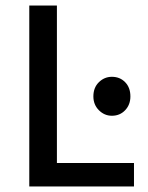

<svg xmlns="http://www.w3.org/2000/svg" viewBox="-20 -675 534 695"><path d="M86 0V-655H186V-85H465V0ZM385 -256Q358 -256 338 -276Q318 -296 318 -326Q318 -358 338 -377.5Q358 -397 385 -397Q414 -397 433 -377.5Q452 -358 452 -326Q452 -296 433 -276Q414 -256 385 -256Z"/></svg>

Font: Source Sans 3 Medium
Style: Regular
Weight: 500
Designer: Paul D. Hunt
Foundry: Adobe
Version: Version 3.052;hotconv 1.1.0;makeotfexe 2.6.0